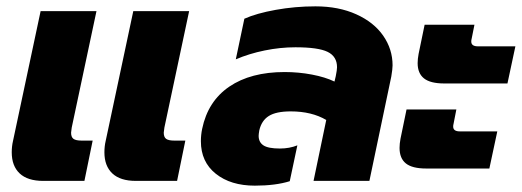

<svg xmlns="http://www.w3.org/2000/svg" viewBox="-20 -570 1644 605"><path d="M17 -90Q17 -109 21 -126L108 -535H284L206 -168L204 -152Q204 -138 211.5 -132.5Q219 -127 237 -127H272L246 0H116Q67 0 42 -23.5Q17 -47 17 -90ZM309 -90Q309 -109 313 -126L400 -535H576L498 -168L496 -152Q496 -138 503.5 -132.5Q511 -127 529 -127H564L538 0H408Q359 0 334 -23.5Q309 -47 309 -90Z M613 -125Q613 -145 617 -164Q635 -251 702.5 -297Q770 -343 877 -343Q921 -343 963 -335Q1005 -327 1034 -313L1038 -330Q1042 -350 1042 -358Q1042 -392 1012.5 -406.5Q983 -421 911 -421Q863 -421 814 -411Q765 -401 723 -383L750 -511Q788 -528 849 -539Q910 -550 974 -550Q1047 -550 1102.5 -525Q1158 -500 1187.5 -457.5Q1217 -415 1217 -364Q1217 -353 1213 -329L1144 0H968L1008 -192Q962 -219 896 -219Q850 -219 827 -204.5Q804 -190 797 -159Q795 -147 795 -142Q795 -122 810 -112Q825 -102 862 -102Q892 -102 917 -112L893 1Q848 15 783 15Q707 15 660 -22.5Q613 -60 613 -125Z M1296 -371Q1296 -384 1299 -400L1318 -492H1475L1466 -447Q1465 -444 1465 -439Q1465 -424 1486 -424H1604L1579 -307H1380Q1336 -307 1316 -323Q1296 -339 1296 -371ZM1239 -104Q1239 -117 1242 -133L1261 -225H1418L1409 -179Q1408 -176 1408 -171Q1408 -156 1429 -156H1547L1522 -39H1323Q1279 -39 1259 -55Q1239 -71 1239 -104Z"/></svg>

Font: Prompt Bold
Style: Bold Italic
Weight: 700
Italic angle: -12°
Designer: Katatrad Team
Foundry: CadsonDemak
Version: Version 1.000